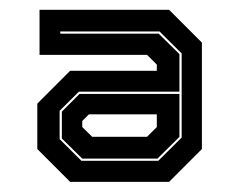

<svg xmlns="http://www.w3.org/2000/svg" viewBox="-20 -726 482 388"><path d="M121.7 -358.5 55.4 -424.8V-516.6L121.7 -582.9H296.9V-595.5L277.2 -615.1H59.9V-706.2H321.7L388 -639.9V-424.8L321.7 -358.5ZM146.2 -405.5 105 -446.1V-500.5L140.7 -536.2H342.6V-449.3L298.2 -405.5ZM144.6 -401H299.8L347.1 -448V-618L302.4 -662.4H101.8V-657.9H300.7L342.6 -616.7V-540.7H139.4L100.5 -502.1V-444.8ZM166.2 -449.6H277.2L296.9 -469.3V-495H159.7L146.2 -481.5V-469.3Z"/></svg>

Font: Tourney Thin ExtraBold
Style: Regular
Weight: 800
Version: Version 1.015